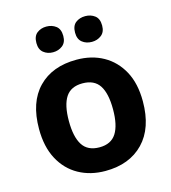

<svg xmlns="http://www.w3.org/2000/svg" viewBox="-113 -844 844 945"><g transform="rotate(-15 309.5 -371.0)"><path d="M574 -274Q574 -138 502.5 -64Q431 10 308 10Q232 10 172.5 -23Q113 -56 79 -119.5Q45 -183 45 -274Q45 -410 116 -483Q187 -556 311 -556Q388 -556 447 -523Q506 -490 540 -427.5Q574 -365 574 -274ZM197 -274Q197 -193 223.5 -151.5Q250 -110 310 -110Q369 -110 395.5 -151.5Q422 -193 422 -274Q422 -355 395.5 -395.5Q369 -436 309 -436Q250 -436 223.5 -395.5Q197 -355 197 -274ZM142 -686Q142 -721 162 -736.5Q182 -752 210 -752Q238 -752 258.5 -736.5Q279 -721 279 -686Q279 -653 258.5 -637Q238 -621 210 -621Q182 -621 162 -637Q142 -653 142 -686ZM339 -686Q339 -721 359 -736.5Q379 -752 408 -752Q436 -752 456.5 -736.5Q477 -721 477 -686Q477 -653 456.5 -637Q436 -621 408 -621Q379 -621 359 -637Q339 -653 339 -686Z"/></g></svg>

Font: Noto Sans Sinhala UI
Style: Bold
Weight: 700
Designer: Jelle Bosma - Monotype Design Team
Foundry: Monotype Imaging Inc.
Version: Version 2.006; ttfautohint (v1.8.4.7-5d5b)